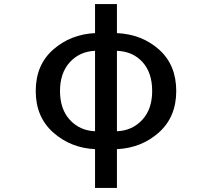

<svg xmlns="http://www.w3.org/2000/svg" viewBox="-20 -722 1040 942"><path d="M553.7 -472.7V-78.1Q628.9 -81.1 677.7 -133.8Q726.6 -186.5 726.6 -275.4Q726.6 -365.2 679.2 -417.5Q631.8 -469.7 553.7 -472.7ZM446.3 -78.1V-472.7Q371.1 -469.7 322.8 -417Q274.4 -364.3 274.4 -275.4Q274.4 -186.5 322.8 -133.8Q371.1 -81.1 446.3 -78.1ZM553.7 -702.1V-559.6Q676.8 -553.7 760.7 -478.5Q844.7 -403.3 844.7 -275.4Q844.7 -148.4 759.8 -72.3Q674.8 3.9 553.7 9.8V200.2H446.3V9.8Q326.2 3.9 240.7 -72.3Q155.3 -148.4 155.3 -275.4Q155.3 -403.3 240.7 -478.5Q326.2 -553.7 446.3 -559.6V-702.1Z"/></svg>

Font: GenEi Gothic M SemiBold
Style: Regular
Weight: 500
Designer: o_tamon (Modified); [Source Han Sans]
Ryoko NISHIZUKA  (kana & ideographs); Paul D. Hunt (Latin, Greek & Cyrillic); Wenl
Version: Version 1.1a;Original Version 1.004